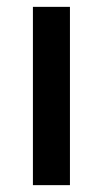

<svg xmlns="http://www.w3.org/2000/svg" viewBox="-20 -540 300 560"><path d="M76 0V-520H184V0Z"/></svg>

Font: Bricolage Grotesque 12pt Medium
Style: Regular
Weight: 500
Designer: Mathieu Triay
Foundry: Atelier Triay
Version: Version 1.001; ttfautohint (v1.8.4.7-5d5b);gftools[0.9.33.de